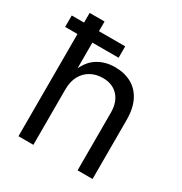

<svg xmlns="http://www.w3.org/2000/svg" viewBox="-170 -854 930 981"><g transform="rotate(30 295.5 -364.0)"><path d="M165 -327.1V0H77.1V-727.5H165V-413.6H149.9Q174.8 -489.3 220.9 -521Q267.1 -552.7 329.1 -552.7Q384.3 -552.7 426 -530Q467.8 -507.3 491 -461.7Q514.2 -416 514.2 -346.7V0H425.8V-339.4Q425.8 -402.3 392.8 -438Q359.9 -473.6 302.7 -473.6Q263.7 -473.6 232.4 -456.5Q201.2 -439.5 183.1 -406.7Q165 -374 165 -327.1ZM4.4 -603V-670.4H319.8V-603Z"/></g></svg>

Font: Inter Variable LoSnoCo
Style: Regular
Weight: 400
Designer: Rasmus Andersson
Foundry: rsms
Version: Version 4.000;git-a52131595; featfreeze: case,dlig,ss01,ss02